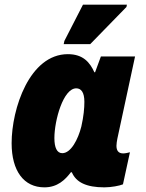

<svg xmlns="http://www.w3.org/2000/svg" viewBox="-20 -796 630 826"><path d="M254 -606H368L524 -766L526 -776H337L257 -620ZM171 10C227 10 260 -22 285 -55H289C307 -12 351 10 429 10C459 10 495 3 509 -3L539 -141C532 -139 519 -136 510 -136C488 -136 481 -150 481 -169C481 -178 483 -189 485 -200L561 -553H414L389 -485H386C367 -527 338 -563 272 -563C107 -563 30 -328 30 -180C30 -60 83 10 171 10ZM248 -137C225 -137 214 -161 214 -202C214 -278 252 -416 308 -416C329 -416 343 -399 343 -358C343 -331 340 -296 330 -252C316 -196 285 -137 248 -137Z"/></svg>

Font: Noto Sans SemiCondensed Black
Style: Italic
Weight: 900
Width: 4
Italic angle: -12°
Designer: Monotype Design Team
Foundry: Monotype Imaging Inc.
Version: Version 2.013